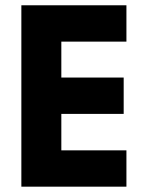

<svg xmlns="http://www.w3.org/2000/svg" viewBox="-20 -700 554 720"><path d="M454.1 -136.2V0H60.1V-680.2H454.1V-543.9H210V-409.2H443.8V-272.9H210V-136.2Z"/></svg>

Font: Glacial Indifference
Style: Bold
Weight: 700
Version: Version 1.001